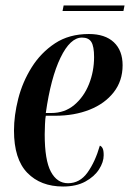

<svg xmlns="http://www.w3.org/2000/svg" viewBox="-20 -670 474 700"><path d="M210 10Q128 10 79.5 -40Q31 -90 31 -194Q31 -249 46.5 -310Q62 -371 95.5 -424.5Q129 -478 180.5 -512Q232 -546 304 -546Q363 -546 395 -516Q427 -486 427 -432Q427 -375 394.5 -333.5Q362 -292 306.5 -270Q251 -248 181 -248H147Q145 -240 144 -216.5Q143 -193 143 -180Q143 -86 165.5 -44Q188 -2 228 -2Q271 -2 299 -41Q327 -80 344 -139Q350 -137 354 -129.5Q358 -122 358 -104Q358 -79 341 -52.5Q324 -26 291 -8Q258 10 210 10ZM167 -258Q216 -258 251 -287.5Q286 -317 304.5 -363.5Q323 -410 323 -462Q323 -501 313 -517Q303 -533 279 -533Q236 -533 200.5 -459.5Q165 -386 147 -258ZM208 -630 212 -650H434L430 -630Z"/></svg>

Font: Noto Serif Display ExtraCondensed SemiBold
Style: Italic
Weight: 600
Width: 2
Italic angle: -12°
Designer: Monotype Design Team
Foundry: Monotype Imaging Inc.
Version: Version 2.009